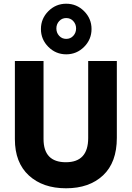

<svg xmlns="http://www.w3.org/2000/svg" viewBox="-20 -1002 708 1032"><path d="M298 -888.5Q283 -872 283 -849Q283 -826 298 -809.5Q313 -793 336 -793Q359 -793 374 -809.5Q389 -826 389 -849Q389 -872 374 -888.5Q359 -905 336 -905Q313 -905 298 -888.5ZM432 -942Q472 -902 472 -846Q472 -790 432 -750Q392 -710 336 -710Q280 -710 240 -750Q200 -790 200 -846Q200 -902 240 -942Q280 -982 336 -982Q392 -982 432 -942ZM608 -261Q608 -129 534 -59.5Q460 10 335 10Q210 10 135 -59Q60 -128 60 -254V-674H214V-255Q214 -130 334 -130Q454 -130 454 -260V-674H608Z"/></svg>

Font: Hind Colombo
Style: Bold
Weight: 700
Designer: Jyotish Sonowal, Aditi Pimprikar
Foundry: Indian Type Foundry
Version: Version 1.000;PS 1.0;hotconv 1.0.86;makeotf.lib2.5.63406; tt